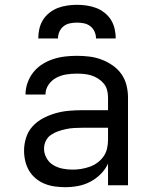

<svg xmlns="http://www.w3.org/2000/svg" viewBox="-20 -770 640 798"><path d="M251 8Q230 8 208 5Q186 2 166 -6Q146 -14 129 -28Q112 -42 101 -60.5Q90 -79 85 -100.5Q80 -122 80 -144Q80 -171 88.5 -198Q97 -225 116 -245.5Q135 -266 160 -279Q185 -292 211.5 -299.5Q238 -307 265.5 -309.5Q293 -312 321 -312H429V-365Q429 -381 425 -396Q421 -411 411 -423Q401 -435 387.5 -443.5Q374 -452 359.5 -456.5Q345 -461 329.5 -462.5Q314 -464 299 -464Q277 -464 255 -460.5Q233 -457 213.5 -446.5Q194 -436 181.5 -417.5Q169 -399 169 -377Q169 -377 169 -377Q169 -377 169 -377H86Q86 -377 86 -377Q86 -377 86 -377Q86 -402 94.5 -426Q103 -450 118.5 -469.5Q134 -489 155 -502.5Q176 -516 200 -524Q224 -532 249 -535Q274 -538 299 -538Q325 -538 350.5 -535Q376 -532 400.5 -523Q425 -514 447 -499Q469 -484 484 -463Q499 -442 505.5 -416.5Q512 -391 512 -365V0H429V-90Q418 -66 398.5 -46.5Q379 -27 355 -14.5Q331 -2 304.5 3Q278 8 251 8ZM282 -65Q300 -65 318 -68Q336 -71 353 -77Q370 -83 385 -94Q400 -105 410.5 -120Q421 -135 425 -153Q429 -171 429 -189V-239H321Q304 -239 287.5 -238Q271 -237 254.5 -233.5Q238 -230 222 -224.5Q206 -219 192 -209.5Q178 -200 170.5 -184.5Q163 -169 163 -152Q163 -132 173.5 -113Q184 -94 202 -83.5Q220 -73 240.5 -69Q261 -65 282 -65ZM139 -610Q139 -630 143.5 -650Q148 -670 158.5 -687Q169 -704 185.5 -717Q202 -730 220.5 -737Q239 -744 259.5 -747Q280 -750 300 -750Q320 -750 340.5 -747Q361 -744 379.5 -737Q398 -730 414.5 -717Q431 -704 441.5 -687Q452 -670 456.5 -650Q461 -630 461 -610H379Q379 -625 373 -638.5Q367 -652 355.5 -661Q344 -670 329.5 -673Q315 -676 300 -676Q285 -676 270.5 -673Q256 -670 244.5 -661Q233 -652 227 -638.5Q221 -625 221 -610Z"/></svg>

Font: Iosevka Curly Extended
Style: Regular
Weight: 400
Width: 7
Monospace: yes
Designer: Belleve Invis
Foundry: Belleve Invis
Version: Version 11.1.0; ttfautohint (v1.8.3)